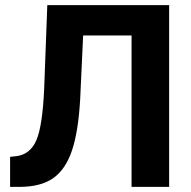

<svg xmlns="http://www.w3.org/2000/svg" viewBox="-20 -731 746 751"><path d="M641.6 -710.9V0H494.6V-592.3H305.2L293.5 -341.3Q286.1 -214.4 261.2 -141.4Q236.3 -68.4 188.5 -34.4Q140.6 -0.5 57.6 0H19.5V-117.7L43.9 -120.1Q99.1 -127.4 122.8 -183.8Q146.5 -240.2 152.8 -384.8L165 -710.9Z"/></svg>

Font: Roboto-o
Style: o-Bold
Weight: 700
Designer: Google
Version: Version 2.134; 2016; ttfautohint (v1.6)